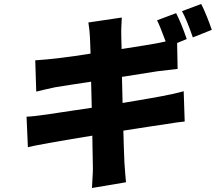

<svg xmlns="http://www.w3.org/2000/svg" viewBox="-20 -859 1083 964"><path d="M1043.3 -709.2 948.2 -671.2Q917.3 -760.7 893.8 -802.9L990.1 -839.1Q1003.2 -814.3 1018.6 -775.7Q1034.1 -737.2 1043.3 -709.2ZM592.3 -473 595.5 -342Q758.5 -369.3 792.3 -376.1Q851.6 -386.7 902.3 -400.9L907.3 -248.9Q882.1 -247.2 795.5 -233Q776.6 -230.5 746.4 -225.9Q716.3 -221.2 673.1 -214.5Q630 -207.7 599.4 -203.1Q600.9 -130.3 604.8 -40.8Q605.5 -23.8 608.7 11.9Q611.9 47.6 612.6 56.1L441.8 84.9Q442.1 69.6 444.4 35Q446.7 0.4 446.4 -14.9Q446.4 -30.9 445.1 -87.9Q443.9 -144.9 443.5 -177.9Q347.7 -162.6 225.5 -141Q139.9 -125.4 120 -120L113.3 -273.1Q150.2 -274.5 222.3 -285.2Q241.5 -288.4 274 -293.1Q306.5 -297.9 356.5 -305.4Q406.6 -312.9 440.7 -317.8L437.5 -448.9Q391.3 -442.1 329.4 -432.4Q267.4 -422.6 258.5 -421.2Q220.5 -413.4 161.9 -399.1L157 -556.1Q273.1 -563.6 434.7 -589.8L431.8 -669Q430.4 -703.5 423.7 -746.1L591.6 -771Q591.6 -764.2 589.8 -735.4Q588.1 -706.7 588.8 -692.8Q588.8 -686.8 589 -675.4Q589.1 -664.1 589.7 -645.6Q590.2 -627.1 590.6 -612.9Q634.9 -619.3 697.8 -629.8Q760.7 -640.3 764.2 -641Q766.3 -641.3 783.7 -644.9Q801.1 -648.4 811.8 -650.9Q781.2 -733 768.5 -757.1L864.3 -793Q889.9 -742.9 917.6 -663L869.3 -643.1L871.8 -513.1Q858.3 -512.1 769.9 -501.1Z"/></svg>

Font: Karasuma Gothic
Style: Italic
Weight: 900
Italic angle: -9.39999°
Designer: Rasmus Andersson / Ryoko Nishizuka
Foundry: Genbu
Version: Version 1.00